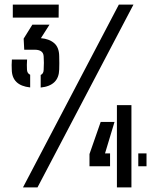

<svg xmlns="http://www.w3.org/2000/svg" viewBox="-20 -820 679 840"><path d="M36 -743V-800H237L236.5 -743ZM158 -437V-492Q170.5 -497.5 171 -514Q172 -532.5 172 -545Q172 -557.5 171 -573.5Q169.5 -602.5 131.5 -602.5H86L83.5 -651L121.5 -712H196.5L159 -653Q195 -650 216.8 -631.5Q238.5 -613 239 -574.5Q239.5 -562.5 239.5 -543.5Q239.5 -524.5 239 -516Q237.5 -445 158 -437ZM112 -437.5Q32 -446 31.5 -516Q31 -529 31 -535.8Q31 -542.5 32 -559.5H98.5Q97.5 -548.5 97.5 -536.2Q97.5 -524 98 -516Q98.5 -499 112 -493ZM80.5 0 500 -800H564L144 0ZM491.5 0V-360H555V0ZM371.5 -92.5V-146L420.5 -286.5H481L439.5 -149H461.5V-92.5ZM585 -92.5V-149H621V-92.5Z"/></svg>

Font: Big Shoulders Stencil Text Medium
Style: Regular
Weight: 500
Designer: Patric King
Foundry: XO Type Co
Version: Version 1.000